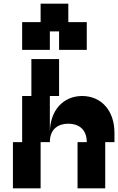

<svg xmlns="http://www.w3.org/2000/svg" viewBox="-20 -1020 640 1040"><path d="M250 -300V-500H300V-700H150V-500H100V-250H50V0H200V-250H250C250 -325 300 -350 350 -350C400 -350 450 -325 450 -250H400V0H550V-250H600V-300C600 -425 525 -500 425 -500C325 -500 250 -425 250 -300ZM100 -750H250V-850H300V-750H450V-900H350V-1000H200V-900H100Z"/></svg>

Font: LS-VG5000 Bold Shifted
Style: Regular
Weight: 400
Designer: Justin Bihan, 2021
Foundry: Justin Bihan, 2021
Version: Version 1.000;Glyphs 3.1.2 (3151)